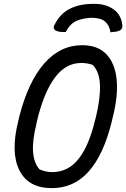

<svg xmlns="http://www.w3.org/2000/svg" viewBox="-20 -954 654 994"><path d="M320 -788Q303 -788 289.5 -789.5Q276 -791 266 -797Q252 -809 263 -827Q291 -883 341.5 -908.5Q392 -934 462 -934H470Q526 -934 566 -907Q606 -880 613 -827Q616 -806 603 -798Q593 -792 580 -790Q567 -788 552 -787Q546 -824 523.5 -843Q501 -862 449 -862Q398 -858 369 -842.5Q340 -827 320 -788ZM405 -720Q487 -720 531.5 -672.5Q576 -625 584 -540.5Q592 -456 563 -344L557 -318Q515 -151 438.5 -65.5Q362 20 248 20Q127 20 80.5 -72Q34 -164 74 -325L80 -351Q126 -531 209 -625.5Q292 -720 405 -720ZM168 -310Q126 -142 185 -77Q217 -63 250 -63Q332 -63 386 -130.5Q440 -198 472 -331L477 -350Q500 -446 497.5 -514Q495 -582 460 -618Q433 -628 400 -628Q320 -628 263.5 -551.5Q207 -475 172 -330Z"/></svg>

Font: Recursive Mn Csl St
Style: Italic
Weight: 400
Italic angle: -15°
Monospace: yes
Version: Version 1.079;hotconv 1.0.112;makeotfexe 2.5.65598; ttfautoh